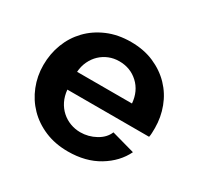

<svg xmlns="http://www.w3.org/2000/svg" viewBox="-123 -674 845 824"><g transform="rotate(30 299.5 -261.5)"><path d="M304 10Q241 10 190 -11.5Q139 -33 103 -70Q67 -107 47.5 -156Q28 -205 28 -259Q28 -315 47 -364.5Q66 -414 102 -451.5Q138 -489 189.5 -511Q241 -533 305 -533Q369 -533 419.5 -511Q470 -489 505.5 -452Q541 -415 559.5 -366Q578 -317 578 -264Q578 -251 577.5 -239Q577 -227 575 -219H170Q173 -188 185 -164Q197 -140 216 -123Q235 -106 259 -97Q283 -88 309 -88Q349 -88 384.5 -107.5Q420 -127 433 -159L548 -127Q519 -67 455.5 -28.5Q392 10 304 10ZM440 -306Q435 -365 396.5 -400.5Q358 -436 303 -436Q276 -436 252.5 -426.5Q229 -417 211 -400Q193 -383 181.5 -359Q170 -335 168 -306Z"/></g></svg>

Font: Oxford Sans
Style: Bold
Weight: 700
Designer: Matt McInerney, Pablo Impallari, Rodrigo Fuenzalida
Foundry: Matt McInerney, Pablo Impallari, Rodrigo Fuenzalida
Version: Version 3.000g; ttfautohint (v1.5) -l 8 -r 28 -G 28 -x 14 -D